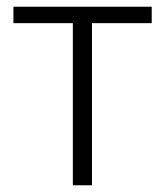

<svg xmlns="http://www.w3.org/2000/svg" viewBox="-20 -552 492 572"><path d="M432 -483H254V0H197V-483H20V-532H432Z"/></svg>

Font: Noto Sans Light
Style: Regular
Weight: 300
Designer: Monotype Design Team
Foundry: Monotype Imaging Inc.
Version: Version 2.007